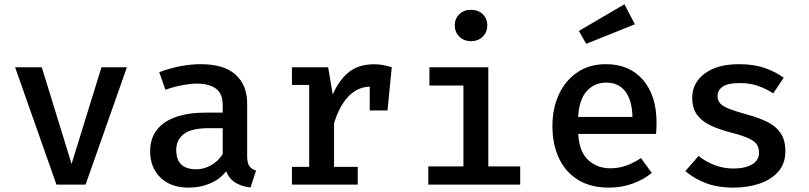

<svg xmlns="http://www.w3.org/2000/svg" viewBox="-20 -852 3732 886"><path d="M565.6 -541.5 374.9 0H240.5L49.7 -541.5H172.8L310.3 -95.4L448.2 -541.5Z M1120.5 -132.8Q1120.5 -100.5 1130.3 -86.2Q1140 -71.8 1161.5 -64.6L1135.9 13.3Q1095.9 8.7 1066.9 -8.7Q1037.9 -26.2 1023.6 -61.5Q993.8 -23.6 948.2 -4.9Q902.6 13.8 850.8 13.8Q768.2 13.8 720.5 -32.6Q672.8 -79 672.8 -154.4Q672.8 -240 739.5 -286.2Q806.2 -332.3 930.3 -332.3H1007.7V-367.7Q1007.7 -420.5 975.9 -443.3Q944.1 -466.2 887.2 -466.2Q860.5 -466.2 822.6 -459.2Q784.6 -452.3 743.1 -437.9L714.9 -519Q765.6 -537.9 814.4 -546.9Q863.1 -555.9 904.6 -555.9Q1013.3 -555.9 1066.9 -507.7Q1120.5 -459.5 1120.5 -374.4ZM885.6 -70.8Q920.5 -70.8 953.8 -89.2Q987.2 -107.7 1007.7 -141V-260.5H944.1Q863.1 -260.5 828.2 -233.6Q793.3 -206.7 793.3 -159.5Q793.3 -70.8 885.6 -70.8Z M1327.2 0V-82.1H1406.7V-460H1327.2V-541.5H1494.4L1515.4 -415.9Q1545.6 -484.1 1590.5 -519.7Q1635.4 -555.4 1706.2 -555.4Q1730.3 -555.4 1749.5 -551.5Q1768.7 -547.7 1787.7 -541.5L1768.2 -342.1H1686.2V-452.3Q1628.7 -450.3 1587.2 -406.4Q1545.6 -362.6 1521.5 -283.1V-82.1H1630.8V0Z M2153.3 -806.7Q2187.2 -806.7 2207.9 -786.2Q2228.7 -765.6 2228.7 -734.9Q2228.7 -704.1 2207.9 -683.1Q2187.2 -662.1 2153.3 -662.1Q2120.5 -662.1 2099.5 -683.1Q2078.5 -704.1 2078.5 -734.9Q2078.5 -765.6 2099.5 -786.2Q2120.5 -806.7 2153.3 -806.7ZM2233.3 -541.5V-84.1H2380.5V0H1956.4V-84.1H2118.5V-457.4H1961.5V-541.5Z M2648.2 -233.8Q2653.3 -150.3 2695.1 -112.8Q2736.9 -75.4 2795.9 -75.4Q2835.4 -75.4 2869.5 -87.7Q2903.6 -100 2937.9 -122.6L2987.7 -53.8Q2949.7 -23.1 2899 -4.6Q2848.2 13.8 2790.3 13.8Q2705.6 13.8 2647.4 -22.1Q2589.2 -57.9 2559.2 -122.1Q2529.2 -186.2 2529.2 -270.3Q2529.2 -351.8 2559 -416.2Q2588.7 -480.5 2644.1 -518.2Q2699.5 -555.9 2776.4 -555.9Q2884.1 -555.9 2946.9 -483.6Q3009.7 -411.3 3009.7 -285.1Q3009.7 -271.3 3009 -257.7Q3008.2 -244.1 3007.2 -233.8ZM2777.4 -470.8Q2723.6 -470.8 2688.2 -432.3Q2652.8 -393.8 2647.7 -312.3H2898.5Q2896.9 -388.7 2865.9 -429.7Q2834.9 -470.8 2777.4 -470.8ZM2861.5 -832.3 2909.7 -740 2685.1 -649.7 2651.3 -709.2Z M3365.1 -74.4Q3419 -74.4 3450.8 -93.6Q3482.6 -112.8 3482.6 -146.7Q3482.6 -168.7 3473.3 -184.1Q3464.1 -199.5 3436.4 -212.8Q3408.7 -226.2 3352.3 -240.5Q3299 -254.4 3258.7 -273.3Q3218.5 -292.3 3196.4 -322.6Q3174.4 -352.8 3174.4 -400.5Q3174.4 -470.3 3232.6 -513.1Q3290.8 -555.9 3390.8 -555.9Q3459 -555.9 3509.7 -537.9Q3560.5 -520 3596.4 -493.3L3548.2 -421Q3516.4 -442.1 3478.7 -455.4Q3441 -468.7 3393.8 -468.7Q3339 -468.7 3315.1 -452.3Q3291.3 -435.9 3291.3 -408.7Q3291.3 -388.2 3303.3 -374.9Q3315.4 -361.5 3345.1 -349.7Q3374.9 -337.9 3429.2 -323.1Q3482.1 -308.7 3521.3 -289.2Q3560.5 -269.7 3582.3 -237.7Q3604.1 -205.6 3604.1 -154.4Q3604.1 -95.9 3570.3 -58.7Q3536.4 -21.5 3482.1 -3.8Q3427.7 13.8 3365.1 13.8Q3289.7 13.8 3234.9 -7.9Q3180 -29.7 3142.6 -62.6L3203.6 -132.3Q3235.4 -106.7 3276.4 -90.5Q3317.4 -74.4 3365.1 -74.4Z"/></svg>

Font: Fira Code Medium
Style: Regular
Weight: 500
Designer: Carrois Corporate, Edenspiekermann AG, Nikita Prokopov
Foundry: Carrois Corporate, Edenspiekermann AG, Nikita Prokopov
Version: Version 6.002